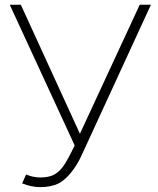

<svg xmlns="http://www.w3.org/2000/svg" viewBox="-20 -770 664 806"><path d="M613.5 -750 321 -114.5Q303 -76 278 -45.2Q253 -14.5 226 0Q194.5 15.5 149 15.5Q113.5 15.5 73 0L89.5 -37.5Q119.5 -25 149 -25Q184.5 -25 206.5 -36.5Q229.5 -49 247 -74Q264 -98.5 293.5 -159.5L21 -750H67.5L315.5 -208.5L566.5 -750Z"/></svg>

Font: Russisch Sans ExtraLight
Style: Regular
Weight: 200
Width: 4
Designer: Michael Sharanda (font) & Cristiano Sobral (main changes)
Foundry: Michael Sharanda
Version: Version 2.00;September 8, 2020;FontCreator 13.0.0.2681 64-bi